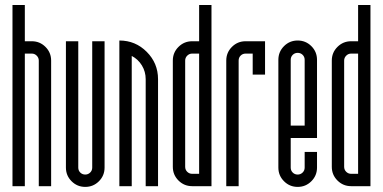

<svg xmlns="http://www.w3.org/2000/svg" viewBox="-20 -734 1510 757"><path d="M132.9 0Q132.9 0 132.9 -495.2Q132.9 -506.5 124.7 -514.6Q116.6 -522.7 105.4 -522.7H77.9V0H29.2V-714.3H77.9V-571.4Q77.9 -571.4 105.4 -571.4Q137 -571.4 159.3 -549.1Q181.6 -526.9 181.6 -495.2V0Z M392.3 -73.3Q392.3 -41.6 370.1 -19.4Q347.8 2.9 316.1 2.9Q284.5 2.9 262.2 -19.4Q239.9 -41.6 239.9 -73.3V-571.4H288.6V-73.3Q288.6 -61.6 296.5 -53.7Q304.5 -45.8 316.1 -45.8Q327.4 -45.8 335.5 -53.7Q343.6 -61.6 343.6 -73.3V-571.4H392.3Z M499.4 0H450.6V-574.3Q514 -574.3 558.5 -529.6Q603.1 -484.8 603.1 -421.9V0H554.4V-421.9Q554.4 -451.5 539.4 -476.1Q524.4 -500.6 499.4 -513.5Z M765.1 -522.7Q765.1 -522.7 737.6 -522.7Q726.4 -522.7 718.2 -514.6Q710.1 -506.5 710.1 -495.2V-76.2Q710.1 -64.6 718.2 -56.6Q726.4 -48.7 737.6 -48.7H765.1ZM813.8 -714.3V0Q813.8 0 737.6 0Q706 0 683.7 -22.3Q661.4 -44.6 661.4 -76.2V-495.2Q661.4 -526.9 683.7 -549.1Q706 -571.4 737.6 -571.4H765.1V-714.3Z M948.4 -522.7Q936.7 -522.7 928.8 -514.8Q920.9 -506.9 920.9 -495.2V0H872.1V-495.2Q872.1 -526.9 894.4 -549.1Q916.7 -571.4 948.4 -571.4H1025V-439.8H976.3V-522.7Z M1181.2 -498.1Q1181.2 -509.8 1173.3 -517.7Q1165.3 -525.6 1153.7 -525.6Q1142 -525.6 1134.1 -517.7Q1126.2 -509.8 1126.2 -498.1V-238.7H1181.2ZM1077.5 -73.3V-498.1Q1077.5 -529.8 1099.8 -552.1Q1122 -574.3 1153.7 -574.3Q1185.3 -574.3 1207.6 -552.1Q1229.9 -529.8 1229.9 -498.1V-189.9H1126.2V-73.3Q1126.2 -61.6 1134.1 -53.7Q1142 -45.8 1153.7 -45.8Q1164.9 -45.8 1173.1 -53.7Q1181.2 -61.6 1181.2 -73.3V-134.9H1229.9V-73.3Q1229.9 -41.6 1207.6 -19.4Q1185.3 2.9 1153.7 2.9Q1122 2.9 1099.8 -19.4Q1077.5 -41.6 1077.5 -73.3Z M1391.9 -522.7Q1391.9 -522.7 1364.4 -522.7Q1353.2 -522.7 1345.1 -514.6Q1336.9 -506.5 1336.9 -495.2V-76.2Q1336.9 -64.6 1345.1 -56.6Q1353.2 -48.7 1364.4 -48.7H1391.9ZM1440.6 -714.3V0Q1440.6 0 1364.4 0Q1332.8 0 1310.5 -22.3Q1288.2 -44.6 1288.2 -76.2V-495.2Q1288.2 -526.9 1310.5 -549.1Q1332.8 -571.4 1364.4 -571.4H1391.9V-714.3Z"/></svg>

Font: Marapfhont
Style: Book
Weight: 400
Version: Version 0.15